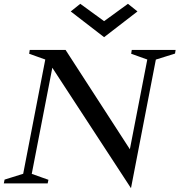

<svg xmlns="http://www.w3.org/2000/svg" viewBox="-44 -962 941 1007"><path d="M643 25 221 -621 234 -625 119 -32 106 -56 210 -19 206 0H-24L-20 -20L95 -56L74 -32L197 -668L210 -644L109 -680L112 -700H300L645 -167L634 -163L732 -668L745 -644L644 -680L647 -700H877L874 -681L756 -644L777 -668L648 -1ZM502 -767 327 -902 377 -942 502 -851 627 -942 677 -902Z"/></svg>

Font: Wittgenstein
Style: Italic
Weight: 400
Italic angle: -11°
Designer: Jörg Drees
Foundry: Jörg Drees
Version: Version 1.500